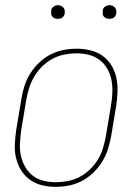

<svg xmlns="http://www.w3.org/2000/svg" viewBox="-20 -717 540 745"><path d="M195 8Q168 8 142 1.5Q116 -5 95.5 -20Q75 -35 61.5 -57Q48 -79 42 -105Q36 -131 37.5 -158.5Q39 -186 43 -213L63 -333Q67 -359 75 -384Q83 -409 97.5 -432Q112 -455 132 -474Q152 -493 176 -505.5Q200 -518 226 -523Q252 -528 278 -528Q305 -528 331.5 -521.5Q358 -515 378.5 -500Q399 -485 412.5 -463Q426 -441 431.5 -415Q437 -389 436 -361.5Q435 -334 431 -307L411 -187Q406 -161 398 -136Q390 -111 375.5 -88Q361 -65 341 -46Q321 -27 297 -14.5Q273 -2 247 3Q221 8 195 8ZM196 -10Q219 -10 243 -14.5Q267 -19 289 -30.5Q311 -42 329.5 -60Q348 -78 360.5 -99Q373 -120 380 -143.5Q387 -167 391 -190L411 -310Q415 -334 416 -358.5Q417 -383 412.5 -406.5Q408 -430 396.5 -450Q385 -470 367 -484Q349 -498 325.5 -504Q302 -510 277 -510Q254 -510 230.5 -505.5Q207 -501 185 -489.5Q163 -478 144.5 -460Q126 -442 113.5 -421Q101 -400 93.5 -376.5Q86 -353 82 -330L62 -210Q59 -186 57.5 -161.5Q56 -137 61 -113.5Q66 -90 77.5 -70Q89 -50 106.5 -36Q124 -22 147.5 -16Q171 -10 196 -10ZM404 -644Q398 -644 392.5 -646Q387 -648 383 -652.5Q379 -657 378.5 -663.5Q378 -670 379 -676Q379 -681 381.5 -685Q384 -689 388 -691.5Q392 -694 396 -695.5Q400 -697 405 -697Q411 -697 416.5 -694.5Q422 -692 426 -687.5Q430 -683 431 -676.5Q432 -670 431 -664Q430 -659 427.5 -655Q425 -651 421.5 -648.5Q418 -646 413.5 -645Q409 -644 404 -644ZM204 -644Q198 -644 192.5 -646Q187 -648 183 -652.5Q179 -657 178.5 -663.5Q178 -670 179 -676Q179 -681 181.5 -685Q184 -689 188 -691.5Q192 -694 196 -695.5Q200 -697 205 -697Q211 -697 216.5 -694.5Q222 -692 226 -687.5Q230 -683 231 -676.5Q232 -670 231 -664Q230 -659 227.5 -655Q225 -651 221.5 -648.5Q218 -646 213.5 -645Q209 -644 204 -644Z"/></svg>

Font: Iosevka Term Curly Th Obl
Style: Regular
Weight: 100
Italic angle: -9°
Designer: Belleve Invis
Foundry: Belleve Invis
Version: Version 32.3.0